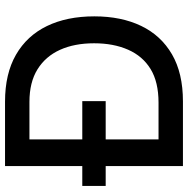

<svg xmlns="http://www.w3.org/2000/svg" viewBox="-12 -735 747 763"><g transform="rotate(-90 361.5 -353.5)"><path d="M83 0V-307H4V-400H83V-707H339Q450 -707 525.5 -663.5Q601 -620 639.5 -540.5Q678 -461 678 -352Q678 -245 640 -166Q602 -87 527 -43.5Q452 0 340 0ZM189 -97H335Q417 -97 468.5 -128.5Q520 -160 545.5 -218Q571 -276 571 -353Q571 -431 545 -488.5Q519 -546 467.5 -578Q416 -610 338 -610H189V-400H341V-307H189Z"/></g></svg>

Font: Onest Medium
Style: Regular
Weight: 500
Designer: Dmitri Voloshin, Andrey Kudryavtsev
Foundry: Dmitri Voloshin, Andrey Kudryavtsev
Version: Version 1.000;gftools[0.9.33]